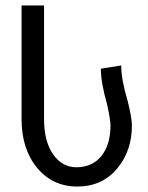

<svg xmlns="http://www.w3.org/2000/svg" viewBox="-20 -684 540 700"><path d="M421.9 -445.3Q421.9 -394.5 445.3 -316.4Q460.9 -253.9 460.9 -226.6Q460.9 -132.8 406.2 -68.4Q351.6 -3.9 261.7 -3.9Q171.9 -3.9 115.2 -72.3Q58.6 -140.6 58.6 -250V-664.1H140.6V-250Q140.6 -168 173.8 -121.1Q207 -74.2 257.8 -74.2Q316.4 -74.2 349.6 -115.2Q382.8 -156.2 382.8 -226.6Q382.8 -246.1 371.1 -300.8Q347.7 -382.8 347.7 -433.6Z"/></svg>

Font: 和音 by 宁静之雨，公众号njzyshare
Style: Regular
Weight: 400
Designer: Steve Matteson
Foundry: Ascender Corporation
Version: Version 6.00;June 8, 2018;FontCreator 11.0.0.2388 32-bit